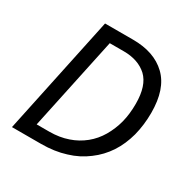

<svg xmlns="http://www.w3.org/2000/svg" viewBox="-161 -860 989 1006"><g transform="rotate(30 333.5 -357.0)"><path d="M217 0H41L192 -714H361C447 -714 514 -691 563 -644C612 -597 636 -526 636 -429C636 -380 630 -333 619 -290C607 -246 590 -206 567 -171C544 -136 515 -105 481 -80C447 -54 408 -34 364 -21C320 -7 271 0 217 0ZM146 -77H222C263 -77 301 -83 335 -95C368 -106 398 -123 424 -144C450 -165 472 -191 489 -220C506 -249 520 -282 529 -317C538 -352 542 -390 542 -430C542 -503 525 -556 490 -589C455 -621 408 -637 350 -637H265L146 -77Z"/></g></svg>

Font: NameLogos Sans
Style: Italic
Weight: 500
Version: Version 0.1